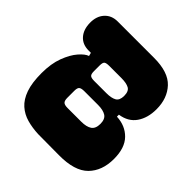

<svg xmlns="http://www.w3.org/2000/svg" viewBox="-191 -877 1027 1027"><g transform="rotate(45 322.0 -364.0)"><path d="M248 -1Q202 -3 162.5 -14Q123 -25 93 -51.5Q63 -78 46.5 -125Q30 -172 30 -245Q30 -316 49.5 -368Q69 -420 96 -451Q123 -482 145 -489L140 -508H123Q77 -508 50.5 -537.5Q24 -567 23 -617Q22 -667 49.5 -697.5Q77 -728 123 -728H398Q506 -728 554 -676.5Q602 -625 602 -543Q602 -477 571.5 -433Q541 -389 480 -380V-365Q546 -362 587.5 -319.5Q629 -277 629 -194Q629 -104 577 -51.5Q525 1 406 0ZM221 -450Q221 -428 229 -421Q237 -414 259 -414H351Q389 -414 409 -425.5Q429 -437 429 -471Q429 -506 409 -517Q389 -528 351 -528H259Q237 -528 229 -522Q221 -516 221 -493ZM221 -249Q221 -227 229.5 -219Q238 -211 261 -211H364Q403 -211 424 -225Q445 -239 445 -275Q445 -311 424 -324.5Q403 -338 364 -338H261Q238 -338 229.5 -331Q221 -324 221 -302Z"/></g></svg>

Font: Bagel Fat One
Style: Regular
Weight: 400
Designer: Kyung-won Kim
Foundry: JAMO
Version: Version 1.000; ttfautohint (v1.8.4.7-5d5b);gftools[0.9.28]